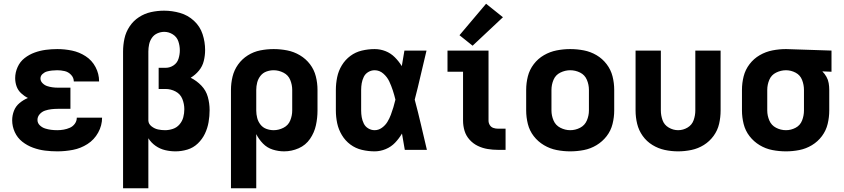

<svg xmlns="http://www.w3.org/2000/svg" viewBox="-20 -800 4504 1025"><path d="M286 8Q328 8 369.5 0Q411 -8 447 -31Q483 -54 504 -92Q525 -130 525 -172H390Q390 -154 379.5 -139.5Q369 -125 353 -118Q337 -111 320 -108Q303 -105 286 -105Q269 -105 253 -107Q237 -109 221 -114Q205 -119 192.5 -131Q180 -143 180 -160Q180 -177 192 -190.5Q204 -204 220.5 -209.5Q237 -215 254 -217Q271 -219 288 -219H356V-332H288Q274 -332 259.5 -334Q245 -336 231.5 -340.5Q218 -345 207 -356Q196 -367 196 -381Q196 -395 207 -405Q218 -415 231 -418.5Q244 -422 258 -423.5Q272 -425 286 -425Q305 -425 325 -420.5Q345 -416 359.5 -400.5Q374 -385 374 -365H509V-366Q509 -406 490 -442Q471 -478 437 -500Q403 -522 364 -530Q325 -538 286 -538Q255 -538 224.5 -534Q194 -530 165 -519.5Q136 -509 111.5 -490Q87 -471 74 -442Q61 -413 61 -383Q61 -360 68.5 -339Q76 -318 92.5 -302.5Q109 -287 129 -277Q105 -267 84.5 -250Q64 -233 54.5 -208.5Q45 -184 45 -158Q45 -125 59 -94.5Q73 -64 99 -43.5Q125 -23 156.5 -11.5Q188 0 220.5 4Q253 8 286 8Z M637 205H772V-62Q787 -38 810.5 -21.5Q834 -5 861.5 1.5Q889 8 917 8Q949 8 980.5 -1.5Q1012 -11 1036 -34Q1060 -57 1074 -86.5Q1088 -116 1093.5 -148Q1099 -180 1099 -212Q1099 -248 1089.5 -282.5Q1080 -317 1055 -343Q1030 -369 998 -385Q1023 -400 1042 -423Q1061 -446 1068 -475Q1075 -504 1075 -533Q1075 -576 1061.5 -617.5Q1048 -659 1015.5 -689Q983 -719 941 -731Q899 -743 856 -743Q821 -743 786.5 -735.5Q752 -728 722 -708.5Q692 -689 672 -659Q652 -629 644.5 -594.5Q637 -560 637 -525ZM861 -105Q842 -105 823.5 -109Q805 -113 789 -125.5Q773 -138 772 -156V-525Q772 -544 776 -563Q780 -582 791 -598Q802 -614 820 -622Q838 -630 857 -630Q881 -630 902.5 -616.5Q924 -603 932 -579.5Q940 -556 940 -531Q940 -509 933 -486.5Q926 -464 906.5 -451Q887 -438 864 -438H827V-325H864Q892 -325 917.5 -311.5Q943 -298 953.5 -271.5Q964 -245 964 -217Q964 -195 958.5 -174Q953 -153 938.5 -136Q924 -119 903 -112Q882 -105 861 -105Z M1213 205H1348V-84Q1362 -56 1384 -33.5Q1406 -11 1436 -1.5Q1466 8 1497 8Q1537 8 1574.5 -8.5Q1612 -25 1635 -58.5Q1658 -92 1666.5 -131Q1675 -170 1675 -210V-320Q1675 -357 1666 -392.5Q1657 -428 1635 -457Q1613 -486 1581 -505Q1549 -524 1513 -531Q1477 -538 1441 -538Q1405 -538 1369.5 -531Q1334 -524 1303 -504.5Q1272 -485 1251 -455.5Q1230 -426 1221.5 -391Q1213 -356 1213 -320ZM1441 -105Q1421 -105 1402 -112Q1383 -119 1370.5 -135Q1358 -151 1353 -170.5Q1348 -190 1348 -210V-320Q1348 -340 1353 -359.5Q1358 -379 1370.5 -395Q1383 -411 1402 -418Q1421 -425 1441 -425Q1468 -425 1493.5 -412Q1519 -399 1529.5 -373Q1540 -347 1540 -320V-210Q1540 -183 1529.5 -157Q1519 -131 1493.5 -118Q1468 -105 1441 -105Z M1980 8Q2010 8 2039 -4Q2068 -16 2089 -38Q2110 -60 2126 -87Q2133 -43 2141 0H2259Q2243 -67 2227.5 -134Q2212 -201 2194 -268Q2211 -333 2226 -399Q2241 -465 2257 -530H2139Q2132 -489 2125 -447Q2109 -473 2087.5 -494.5Q2066 -516 2038 -527Q2010 -538 1980 -538Q1946 -538 1912 -530Q1878 -522 1850.5 -501.5Q1823 -481 1805 -451.5Q1787 -422 1780 -388Q1773 -354 1773 -320V-210Q1773 -176 1780 -142.5Q1787 -109 1805 -79Q1823 -49 1850.5 -28.5Q1878 -8 1912 0Q1946 8 1980 8ZM1980 -105Q1962 -105 1946 -114.5Q1930 -124 1922 -140.5Q1914 -157 1911 -174.5Q1908 -192 1908 -210V-320Q1908 -338 1911 -355.5Q1914 -373 1922 -389.5Q1930 -406 1946 -415.5Q1962 -425 1980 -425Q2006 -425 2026.5 -407Q2047 -389 2058 -365.5Q2069 -342 2077 -317.5Q2085 -293 2091 -268Q2086 -247 2080 -227Q2074 -207 2066.5 -187Q2059 -167 2048 -149Q2037 -131 2019 -118Q2001 -105 1980 -105Z M2639 0H2679V-113H2639Q2626 -113 2614 -117Q2602 -121 2595 -132Q2588 -143 2588 -156V-530H2369V-417H2452V-156Q2452 -128 2460 -101.5Q2468 -75 2487 -54Q2506 -33 2531 -21Q2556 -9 2583.5 -4.5Q2611 0 2639 0ZM2503 -556 2665 -708 2575 -780 2433 -612Z M3024 8Q3061 8 3097 1Q3133 -6 3164.5 -25Q3196 -44 3218.5 -73Q3241 -102 3250 -138Q3259 -174 3259 -210V-320Q3259 -357 3250 -392.5Q3241 -428 3218.5 -457.5Q3196 -487 3164.5 -505.5Q3133 -524 3097 -531Q3061 -538 3024 -538Q2988 -538 2952 -531Q2916 -524 2884 -505.5Q2852 -487 2829.5 -457.5Q2807 -428 2798 -392.5Q2789 -357 2789 -320V-210Q2789 -174 2798 -138Q2807 -102 2829.5 -73Q2852 -44 2884 -25Q2916 -6 2952 1Q2988 8 3024 8ZM3024 -105Q2997 -105 2971.5 -118Q2946 -131 2935 -157Q2924 -183 2924 -210V-320Q2924 -348 2935 -374Q2946 -400 2971.5 -412.5Q2997 -425 3024 -425Q3052 -425 3077 -412.5Q3102 -400 3113 -374Q3124 -348 3124 -320V-210Q3124 -183 3113 -157Q3102 -131 3077 -118Q3052 -105 3024 -105Z M3600 8Q3636 8 3671.5 0.5Q3707 -7 3737.5 -26Q3768 -45 3789.5 -74.5Q3811 -104 3819 -139Q3827 -174 3827 -210V-530H3692V-210Q3692 -184 3683 -158.5Q3674 -133 3650.5 -119Q3627 -105 3600 -105Q3574 -105 3550 -119Q3526 -133 3517 -158.5Q3508 -184 3508 -210V-530H3373V-210Q3373 -174 3381.5 -139Q3390 -104 3411 -74.5Q3432 -45 3463 -26Q3494 -7 3529 0.5Q3564 8 3600 8Z M4176 8Q4212 8 4247.5 1Q4283 -6 4314.5 -25Q4346 -44 4368 -73.5Q4390 -103 4398.5 -138.5Q4407 -174 4407 -210V-320Q4407 -338 4404 -356Q4401 -374 4392 -390Q4383 -406 4370 -419L4419 -417V-530L4177 -538H4176Q4140 -538 4104 -531Q4068 -524 4036 -505.5Q4004 -487 3981.5 -457.5Q3959 -428 3950 -392.5Q3941 -357 3941 -320V-210Q3941 -174 3950 -138Q3959 -102 3981.5 -73Q4004 -44 4035.5 -25Q4067 -6 4103 1Q4139 8 4176 8ZM4176 -105Q4148 -105 4123 -118Q4098 -131 4087 -157Q4076 -183 4076 -210V-320Q4076 -348 4087 -374Q4098 -400 4123.5 -412.5Q4149 -425 4176 -425Q4203 -425 4227.5 -412Q4252 -399 4262 -373Q4272 -347 4272 -320V-210Q4272 -183 4262 -157Q4252 -131 4227.5 -118Q4203 -105 4176 -105Z"/></svg>

Font: Iosevka Sparkle Extrabold
Style: Regular
Weight: 800
Designer: Belleve Invis
Foundry: Belleve Invis
Version: Version 4.5.0; ttfautohint (v1.8.3)